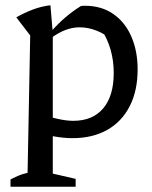

<svg xmlns="http://www.w3.org/2000/svg" viewBox="-20 -517 580 731"><path d="M256 9Q222 9 184 2Q146 -5 104 -18L123 -87Q166 -72 199.5 -64.5Q233 -57 259 -57Q333 -57 373 -104.5Q413 -152 413 -239Q413 -286 401 -328Q389 -370 365 -406L414 -360Q350 -413 283 -413Q229 -413 173 -371V-395Q200 -426 228 -450Q256 -474 288 -494Q292 -495 296.5 -495Q301 -495 304 -495Q366 -495 411 -464Q456 -433 480 -378Q504 -323 504 -253Q504 -171 473.5 -112Q443 -53 387.5 -22Q332 9 256 9ZM20 194V166Q34 159 48.5 152.5Q63 146 85 141L95 -382L42 -451Q74 -469 106 -481Q138 -493 172 -497L181 -391V144L268 164V194Z"/></svg>

Font: Piazzolla 24pt Medium
Style: Regular
Weight: 500
Designer: Juan Pablo del Peral
Foundry: Huerta Tipografica
Version: Version 2.005